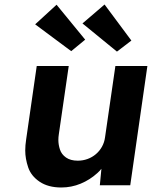

<svg xmlns="http://www.w3.org/2000/svg" viewBox="-20 -822 674 852"><path d="M252 10Q194 10 156 -15.5Q118 -41 105 -79.5Q92 -118 92 -154Q92 -177 96 -203L143 -529H285L241 -226Q239 -213 239 -201Q239 -180 246 -158.5Q253 -137 273 -123Q293 -109 325 -109Q348 -109 368.5 -116.5Q389 -124 405.5 -138Q422 -152 432.5 -171Q443 -190 446 -212L492 -529H634L558 0H423L430 -73Q422 -63 412 -54Q379 -24 338 -7Q297 10 252 10ZM499 -593 346 -718 444 -802 563 -642ZM296 -595 136 -714 231 -801 358 -646Z"/></svg>

Font: Lexend SemBd
Style: Italic
Weight: 600
Italic angle: -8.13011°
Designer: Bonnie Shaver-Troup, Thomas Jockin
Foundry: Lexend
Version: Version 1.007